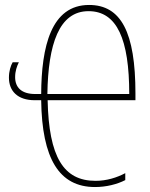

<svg xmlns="http://www.w3.org/2000/svg" viewBox="-20 -744 603 774"><path d="M120 -340H146C149 -105 218 10 363 10C408 10 452 -1 485 -18V-46C451 -28 410 -15 365 -15C236 -15 177 -111 172 -340H526V-367C526 -614 468 -724 339 -724C186 -724 147 -556 146 -365H122C66 -365 41 -392 41 -433C41 -457 48 -477 56 -493H31C23 -479 16 -457 16 -431C16 -377 51 -340 120 -340ZM501 -365H171C174 -566 218 -699 337 -699C452 -699 501 -585 501 -365Z"/></svg>

Font: Noto Sans Mono SemiCondensed Thin
Style: Regular
Weight: 100
Width: 4
Designer: Monotype Design Team
Foundry: Monotype Imaging Inc.
Version: Version 2.014